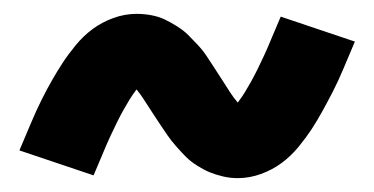

<svg xmlns="http://www.w3.org/2000/svg" viewBox="-20 -437 540 277"><path d="M323 -180Q312 -180 301.5 -182.5Q291 -185 282.5 -188.5Q274 -192 264.5 -198Q255 -204 248.5 -210.5Q242 -217 234.5 -225.5Q227 -234 221.5 -242Q216 -250 211 -257.5Q206 -265 199.5 -275Q193 -285 187.5 -293.5Q182 -302 177 -308Q171 -300 167 -293.5Q163 -287 158.5 -279Q154 -271 149 -261Q144 -251 138.5 -239Q133 -227 127.5 -213.5Q122 -200 115 -184L8 -220Q17 -241 24.5 -259Q32 -277 40 -293Q48 -309 55.5 -322Q63 -335 70.5 -346.5Q78 -358 89 -371.5Q100 -385 113.5 -395Q127 -405 143.5 -411Q160 -417 177 -417Q188 -417 198.5 -415Q209 -413 217.5 -409Q226 -405 235.5 -399Q245 -393 251.5 -386.5Q258 -380 265.5 -372Q273 -364 278.5 -355.5Q284 -347 289 -339.5Q294 -332 300 -322.5Q306 -313 311.5 -304.5Q317 -296 323 -289Q329 -297 333 -303.5Q337 -310 341.5 -318Q346 -326 351 -336Q356 -346 361.5 -358Q367 -370 372.5 -383.5Q378 -397 385 -413L492 -377Q483 -356 475.5 -338Q468 -320 460 -304.5Q452 -289 444.5 -275.5Q437 -262 429.5 -250.5Q422 -239 411 -225.5Q400 -212 386.5 -202Q373 -192 356.5 -186Q340 -180 323 -180Z"/></svg>

Font: Iosevka Curly Slab Extrabold
Style: Regular
Weight: 800
Monospace: yes
Designer: Belleve Invis
Foundry: Belleve Invis
Version: Version 22.1.2; ttfautohint (v1.8.4)